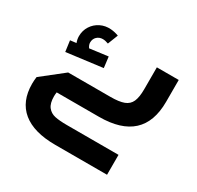

<svg xmlns="http://www.w3.org/2000/svg" viewBox="-147 -604 1045 1019"><g transform="rotate(30 376.0 -94.5)"><path d="M702 -381V-247Q702 0 433 0H174Q172 14 172 25Q172 68 189 89.5Q206 111 234 117Q262 123 307 123H624V245H307Q175 245 106.5 189Q38 133 38 25Q38 6 41 -17L174 -122H433Q486 -122 515 -133Q544 -144 556 -171Q568 -198 568 -247V-381ZM326.1 -236.7 106.1 -208.5 97 -274.9 134.3 -279.4Q127 -298.5 127 -317.6Q127 -352.2 144.7 -379.9Q162.5 -407.6 192 -422.2Q221.5 -436.7 256.1 -434Q280.6 -432.1 304.3 -423.1L279.7 -360.3Q260.6 -367.6 245.2 -367.6Q224.3 -367.6 209.7 -354Q195.2 -340.3 195.2 -318.5Q195.2 -304 206.1 -288.5L317.9 -303.1Z"/></g></svg>

Font: Cairo
Style: Bold
Weight: 700
Designer: Mohamed Gaber
Foundry: Kief Type Foundry
Version: Version 2.100